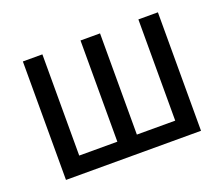

<svg xmlns="http://www.w3.org/2000/svg" viewBox="-93 -659 926 795"><g transform="rotate(-20 370.5 -261.0)"><path d="M668 0V-522H582V-76H413V-522H327V-76H159V-522H73V0Z"/></g></svg>

Font: Raleway Med
Style: Regular
Weight: 500
Designer: Matt McInerney, Pablo Impallari, Rodrigo Fuenzalida
Foundry: Matt McInerney, Pablo Impallari, Rodrigo Fuenzalida
Version: Version 3.00 July 28, 2015